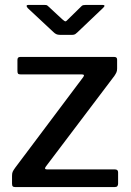

<svg xmlns="http://www.w3.org/2000/svg" viewBox="-20 -762 533 782"><path d="M43 0Q35 0 32 -3Q29 -6 29 -14V-46Q29 -56 31.5 -62Q34 -68 42 -79L319 -448Q327 -459 313 -459H64Q56 -459 53.5 -462Q51 -465 51 -473V-518Q51 -530 62 -530H446Q457 -530 457 -519V-483Q457 -474 454.5 -468Q452 -462 446 -453L167 -84Q158 -72 172 -72H448Q461 -72 461 -60V-14Q461 -8 458 -4Q455 0 446 0H43ZM310 -735Q314 -740 319 -741Q324 -742 330 -742H397Q413 -742 399 -729L295 -630Q291 -626 286.5 -623Q282 -620 274 -620H225Q215 -620 209 -623Q203 -626 198 -631L93 -729Q88 -735 88.5 -738.5Q89 -742 96 -742H158Q165 -742 168.5 -741.5Q172 -741 178 -735L233 -684Q243 -675 246.5 -675Q250 -675 258 -684Z"/></svg>

Font: Libre Franklin Medium
Style: Regular
Weight: 500
Designer: Pablo Impallari, Rodrigo Fuenzalida, Nhung Nguyen
Foundry: Impallari Type
Version: Version 3.000